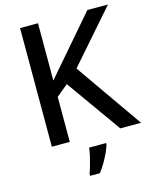

<svg xmlns="http://www.w3.org/2000/svg" viewBox="-135 -804 901 1116"><g transform="rotate(-15 316.0 -246.5)"><path d="M632 0H507L273 -329L203 -271V0H95V-714H203V-369Q229 -400 255 -430Q281 -460 307 -490L500 -714H624L351 -402ZM405 70Q400 89 387.5 116Q375 143 359 170.5Q343 198 325 221H266V209Q273 191 280.5 164.5Q288 138 294.5 110Q301 82 303 61H405Z"/></g></svg>

Font: Noto Sans Devanagari Medium
Style: Regular
Weight: 500
Version: Version 2.003